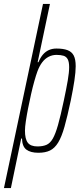

<svg xmlns="http://www.w3.org/2000/svg" viewBox="-60 -763 411 969"><path d="M-40 186 157 -743H192L130 -449H134Q144 -473 157 -488Q170 -503 187 -510.5Q204 -518 225 -518Q259 -518 280.5 -510Q302 -502 312 -483Q322 -464 322 -429Q322 -400 315.5 -356.5Q309 -313 297 -255Q280 -175 265.5 -123.5Q251 -72 233.5 -43.5Q216 -15 192.5 -3.5Q169 8 134 8Q94 8 73 -8Q52 -24 51 -64H47L-5 186ZM129 -24Q156 -24 174.5 -32Q193 -40 206.5 -63.5Q220 -87 233 -133Q246 -179 262 -255Q275 -316 282 -357Q289 -398 289 -424Q289 -450 282 -463.5Q275 -477 261 -481.5Q247 -486 225 -486Q204 -486 185.5 -476.5Q167 -467 153 -448.5Q139 -430 129 -403Q122 -384 113.5 -354Q105 -324 97 -288.5Q89 -253 82 -217.5Q75 -182 70.5 -152Q66 -122 66 -104Q66 -61 80.5 -42.5Q95 -24 129 -24Z"/></svg>

Font: Saira UltraCondensed Thin
Style: Italic
Weight: 250
Width: 1
Italic angle: -12°
Designer: Hector Gatti with collaboration of the Omnibus-Type team
Foundry: Omnibus-Type
Version: Version 1.101